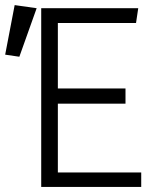

<svg xmlns="http://www.w3.org/2000/svg" viewBox="-24 -737 659 757"><path d="M204.1 -646.2V-388.2H470.8V-328.2H204.1V-56.9H532.8V0H138.5V-704.6H521L512.3 -646.2ZM33.8 -716.9 120.5 -704.6 52.3 -513.3 -3.6 -521.5Z"/></svg>

Font: Fira Code Light
Style: Regular
Weight: 300
Monospace: yes
Designer: Carrois Corporate, Edenspiekermann AG, Nikita Prokopov
Foundry: Carrois Corporate, Edenspiekermann AG, Nikita Prokopov
Version: Version 6.000; ttfautohint (v1.8.2) -l 8 -r 50 -G 200 -x 14 